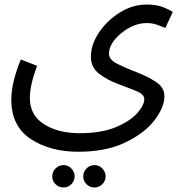

<svg xmlns="http://www.w3.org/2000/svg" viewBox="-20 -559 800 849"><path d="M30 -119Q30 -1 115.5 55.5Q201 112 326 112Q448 112 533 71.5Q618 31 662.5 -26.5Q707 -84 707 -134Q707 -172 670 -196.5Q633 -221 584.5 -239.5Q536 -258 499 -276.5Q462 -295 462 -321Q462 -368 516.5 -412.5Q571 -457 629 -457Q652 -457 673 -450Q694 -443 711 -435L744 -506Q730 -516 700.5 -527.5Q671 -539 629 -539Q566 -539 509.5 -503.5Q453 -468 417.5 -415Q382 -362 382 -308Q382 -261 417.5 -233.5Q453 -206 500 -188.5Q547 -171 582.5 -156.5Q618 -142 618 -121Q618 -94 586.5 -58.5Q555 -23 491.5 3.5Q428 30 331 30Q238 30 175 -9.5Q112 -49 112 -126Q112 -183 144 -268L72 -296Q30 -193 30 -119ZM398 270Q418 270 432.5 255.5Q447 241 447 221Q447 201 432.5 186Q418 171 398 171Q377 171 362.5 186Q348 201 348 221Q348 241 362.5 255.5Q377 270 398 270ZM261 270Q281 270 295.5 255.5Q310 241 310 221Q310 201 295.5 186Q281 171 261 171Q240 171 225.5 186Q211 201 211 221Q211 241 225.5 255.5Q240 270 261 270Z"/></svg>

Font: Noto Sans Arabic UI
Style: Regular
Weight: 400
Designer: Nadine Chahine - Monotype Design Team
Foundry: Monotype Imaging Inc.
Version: Version 1.900